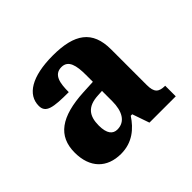

<svg xmlns="http://www.w3.org/2000/svg" viewBox="-95 -825 552 552"><g transform="rotate(-45 180.5 -549.5)"><path d="M114 -380C160 -380 190 -406 211 -438H217L235 -386H342V-429C316 -429 306 -438 306 -468V-613C306 -689 263 -719 175 -719C89 -719 44 -690 44 -645C44 -616 70 -612 133 -612C133 -646 137 -678 169 -678C197 -678 203 -650 203 -612V-584L163 -582C67 -577 22 -544 22 -477C22 -415 57 -380 114 -380ZM156 -437C138 -437 126 -450 126 -483C126 -522 142 -544 186 -546L203 -547V-505C203 -465 188 -437 156 -437Z"/></g></svg>

Font: Noto Serif Armenian ExtraCondensed ExtraBold
Style: Regular
Weight: 800
Width: 2
Designer: Monotype Design Team
Foundry: Monotype Imaging Inc.
Version: Version 2.008